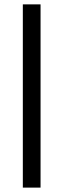

<svg xmlns="http://www.w3.org/2000/svg" viewBox="-20 -731 290 883"><path d="M166.5 -710.9V131.8H85V-710.9Z"/></svg>

Font: Roboto SemiBold
Style: Regular
Weight: 600
Designer: Christian Robertson
Foundry: Google
Version: Version 3.009; 2024